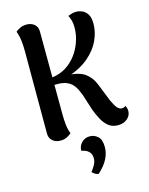

<svg xmlns="http://www.w3.org/2000/svg" viewBox="-140 -795 888 1146"><g transform="rotate(-15 304.0 -221.5)"><path d="M512 14Q475 14 451.5 -6Q428 -26 412.5 -56Q397 -86 386 -115L354 -215Q347 -233 338.5 -251Q330 -269 316 -284Q302 -299 280 -308Q258 -317 225 -317H194L193 -361Q203 -363 213 -364.5Q223 -366 231 -368Q276 -379 310 -406Q344 -433 366.5 -468.5Q389 -504 400 -542.5Q411 -581 411 -614Q411 -645 404.5 -665Q398 -685 393 -693Q406 -698 417.5 -701.5Q429 -705 443 -705Q461 -705 480.5 -697Q500 -689 513 -668.5Q526 -648 526 -608Q526 -559 502.5 -507.5Q479 -456 428 -412.5Q377 -369 294 -342L297 -353Q369 -350 405 -323.5Q441 -297 459 -251L504 -138Q520 -105 531.5 -92Q543 -79 559 -77Q564 -77 570.5 -79Q577 -81 584 -86Q592 -67 592 -53Q592 -25 569.5 -5.5Q547 14 512 14ZM156 14Q127 14 107.5 -2.5Q88 -19 88 -48V-560Q88 -590 84.5 -621Q81 -652 70 -682Q78 -689 96 -698.5Q114 -708 138 -708Q167 -708 186 -692Q205 -676 205 -647L207 -135Q207 -106 210 -74Q213 -42 224 -13Q216 -6 198.5 4Q181 14 156 14ZM324 265Q312 263 303 257.5Q294 252 285 243Q301 223 310.5 204.5Q320 186 320 168Q320 144 309.5 131Q299 118 285.5 112.5Q272 107 259 104Q259 76 279 55Q299 34 330 34Q357 34 379 53Q401 72 401 120Q401 155 383.5 190.5Q366 226 324 265Z"/></g></svg>

Font: Arima SemiBold
Style: Regular
Weight: 600
Designer: Joana Correia and Natanael Gama
Foundry: NDISCOVER
Version: Version 1.101;gftools[0.9.23]